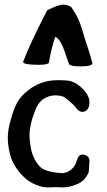

<svg xmlns="http://www.w3.org/2000/svg" viewBox="-20 -813 462 829"><path d="M191.4 -543.9Q190.4 -533.2 146.5 -533.2Q80.1 -533.2 80.1 -545.9V-546.9Q109.4 -625 183.6 -768.6Q232.4 -793 252.9 -793Q270.5 -793 287.1 -783.2Q306.6 -754.9 316.4 -734.4Q326.2 -713.9 335.9 -680.7Q345.7 -647.5 350.6 -632.8Q369.1 -579.1 378.9 -541V-540Q378.9 -526.4 326.2 -526.4Q284.2 -526.4 278.3 -536.1Q276.4 -539.1 259.3 -590.3Q242.2 -641.6 218.8 -654.3Q201.2 -603.5 191.4 -543.9ZM336.9 -330.1Q336.9 -330.1 334 -330.1Q322.3 -330.1 309.1 -346.2Q295.9 -362.3 292 -365.2Q285.2 -370.1 276.9 -377.9Q268.6 -385.7 261.2 -391.1Q253.9 -396.5 244.1 -398.4Q230.5 -401.4 218.8 -401.4Q191.4 -401.4 167 -384.8Q143.6 -370.1 129.9 -331.1Q107.4 -272.5 107.4 -229.5Q107.4 -208 111.3 -185.5Q120.1 -124 155.3 -90.8Q171.9 -75.2 216.8 -68.4Q219.7 -68.4 230.5 -66.9Q241.2 -65.4 246.1 -65.4Q263.7 -65.4 277.3 -74.2Q288.1 -80.1 295.9 -89.4Q303.7 -98.6 306.6 -106Q309.6 -113.3 315.4 -129.9Q320.3 -145.5 336.9 -145.5Q348.6 -145.5 357.4 -138.2Q366.2 -130.9 366.2 -120.1V-118.2Q366.2 -110.4 365.2 -98.6Q364.3 -73.2 362.3 -67.4Q360.4 -61.5 350.6 -47.9Q349.6 -45.9 348.6 -44.9Q340.8 -34.2 329.6 -26.9Q318.4 -19.5 312.5 -17.6Q306.6 -15.6 287.1 -8.8Q269.5 -3.9 252 -3.9Q247.1 -3.9 236.8 -4.4Q226.6 -4.9 220.7 -4.9Q208 -3.9 188.5 -3.9Q168.9 -3.9 157.2 -7.8Q116.2 -18.6 85.9 -45.9Q35.2 -95.7 23.4 -146.5Q13.7 -184.6 13.7 -217.8Q13.7 -253.9 26.4 -295.9Q39.1 -342.8 54.7 -371.1Q70.3 -399.4 102.5 -423.8Q157.2 -466.8 228.5 -466.8H242.2Q267.6 -465.8 277.8 -464.4Q288.1 -462.9 304.2 -454.6Q320.3 -446.3 336.9 -429.7Q366.2 -400.4 366.2 -371.1Q366.2 -362.3 365.2 -357.4Q358.4 -331.1 336.9 -330.1Z"/></svg>

Font: LPEducational
Style: Medium
Weight: 500
Designer: Based on Essays1743, by John Stracke, which says:

Based on the typeface in a 1743 English translation of the essays of 
Version: Version 001.204